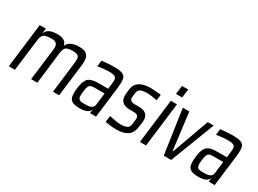

<svg xmlns="http://www.w3.org/2000/svg" viewBox="-36 -1234 2442 1819"><g transform="rotate(30 1185.0 -324.5)"><path d="M547 -494C493 -494 432 -479 414 -428C404 -472 369 -494 309 -494C234 -494 191 -471 178 -425L185 -484H118L59 0H126L169 -349C173 -380 182 -402 197 -413C211 -424 238 -429 278 -429C328 -429 354 -413 346 -349L303 0H371L413 -349C417 -380 425 -401 438 -412C451 -423 477 -429 516 -429C533 -429 547 -427 558 -423C582 -413 589 -390 584 -349L542 0H609L653 -355C665 -459 631 -494 547 -494Z M1013 0 1055 -342C1063 -404 1059 -445 1043 -465C1027 -484 989 -494 928 -494C888 -494 843 -491 793 -485L785 -419C832 -427 874 -431 911 -431C945 -431 967 -426 978 -417C989 -408 993 -390 990 -363L981 -286H872C820 -286 784 -276 764 -256C743 -235 730 -198 723 -144C716 -82 720 -41 737 -21C754 0 787 10 837 10C905 10 943 -9 953 -46L948 0ZM789 -141C799 -220 809 -230 869 -230H974L958 -98C951 -47 894 -49 856 -49H842C789 -49 780 -72 789 -141Z M1252 -217H1293C1333 -217 1359 -208 1353 -160L1347 -111C1344 -87 1334 -71 1318 -64C1302 -56 1279 -52 1249 -52C1225 -52 1184 -58 1126 -71L1117 -2C1160 6 1201 10 1240 10C1291 10 1332 0 1361 -20C1391 -40 1409 -76 1415 -128L1421 -170C1430 -246 1396 -284 1320 -284H1278C1233 -284 1213 -300 1217 -333L1222 -374C1225 -396 1233 -412 1247 -421C1261 -430 1286 -435 1322 -435C1354 -435 1392 -430 1433 -421L1441 -486C1381 -491 1344 -494 1332 -494C1224 -494 1165 -456 1156 -380L1151 -335C1140 -252 1185 -217 1252 -217Z M1629 -565 1641 -659H1573L1562 -565ZM1560 0 1619 -484H1552L1493 0Z M2021 -484H1956L1809 -78H1805L1754 -484H1683L1754 0H1835Z M2311 0 2353 -342C2361 -404 2357 -445 2341 -465C2325 -484 2287 -494 2226 -494C2186 -494 2141 -491 2091 -485L2083 -419C2130 -427 2172 -431 2209 -431C2243 -431 2265 -426 2276 -417C2287 -408 2291 -390 2288 -363L2279 -286H2170C2118 -286 2082 -276 2062 -256C2041 -235 2028 -198 2021 -144C2014 -82 2018 -41 2035 -21C2052 0 2085 10 2135 10C2203 10 2241 -9 2251 -46L2246 0ZM2087 -141C2097 -220 2107 -230 2167 -230H2272L2256 -98C2249 -47 2192 -49 2154 -49H2140C2087 -49 2078 -72 2087 -141Z"/></g></svg>

Font: Gamestation Condensed
Style: Italic
Weight: 400
Width: 3
Designer: Jonas Hecksher
Foundry: Jonas Hecksher, Playtypeª, e-types AS
Version: Version 1.003